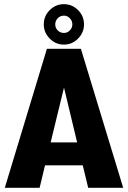

<svg xmlns="http://www.w3.org/2000/svg" viewBox="-20 -901 613 921"><path d="M403 0 377 -108H196L170 0H3L205 -667H368L571 0ZM223 -218H350L287 -481ZM190 -784Q190 -824 218.5 -852.5Q247 -881 287 -881Q326 -881 354.5 -852.5Q383 -824 383 -784Q383 -745 354.5 -716Q326 -687 287 -687Q247 -687 218.5 -716Q190 -745 190 -784ZM245 -784Q245 -767 257 -755Q269 -743 287 -743Q303 -743 315 -755Q327 -767 327 -784Q327 -801 315 -813.5Q303 -826 287 -826Q269 -826 257 -813.5Q245 -801 245 -784Z"/></svg>

Font: Epunda Sans ExtraBold
Style: Regular
Weight: 800
Designer: Simon Atzbach
Foundry: typofactur
Version: Version 2.204; ttfautohint (v1.8.4.7-5d5b)